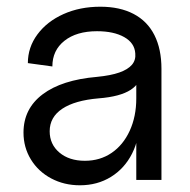

<svg xmlns="http://www.w3.org/2000/svg" viewBox="-20 -536 566 572"><path d="M50 -141Q50 -212 107 -255Q164 -298 269 -307Q310 -311 335.5 -320Q361 -329 373 -343Q385 -357 383 -377Q381 -408 350 -425.5Q319 -443 269 -443Q208 -443 172 -414.5Q136 -386 136 -338L63 -348Q63 -395 91.5 -433.5Q120 -472 169 -494Q218 -516 279 -516Q337 -516 378 -494.5Q419 -473 440 -431.5Q461 -390 461 -331V0H386V-140L396 -180Q396 -123 373.5 -78.5Q351 -34 310.5 -9Q270 16 218 16Q171 16 132.5 -4.5Q94 -25 72 -61Q50 -97 50 -141ZM386 -243V-313L401 -326Q401 -289 369.5 -268.5Q338 -248 274 -243Q203 -237 165.5 -212Q128 -187 128 -145Q128 -106 157 -81.5Q186 -57 233 -57Q278 -57 312.5 -80.5Q347 -104 366.5 -146.5Q386 -189 386 -243Z"/></svg>

Font: Uncut Sans Variable
Style: Regular
Weight: 400
Designer: Kasper Nordkvist
Foundry: UNCUT.wtf
Version: Version 1.304;Glyphs 3.2 (3246)